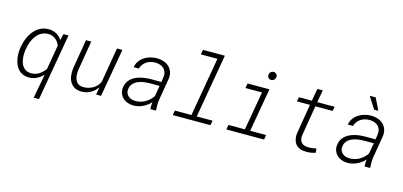

<svg xmlns="http://www.w3.org/2000/svg" viewBox="-78 -1290 4264 2033"><g transform="rotate(15 2054.0 -273.5)"><path d="M70.3 -266.1Q74.7 -298.8 84.2 -332.3Q93.8 -365.7 108.4 -396.2Q123 -426.8 143.3 -453.1Q163.6 -479.5 189.5 -498.8Q215.3 -518.1 247.1 -528.6Q278.8 -539.1 316.9 -538.1Q361.3 -537.1 397.9 -516.8Q434.6 -496.6 457.5 -458.5L474.6 -528.3H529.3L401.9 203.1H343.8L393.6 -63.5Q361.3 -28.3 320.8 -8.8Q280.3 10.7 232.4 9.8Q197.3 8.8 170.4 -3.2Q143.6 -15.1 124.3 -34.9Q105 -54.7 92.8 -80.8Q80.6 -106.9 74 -136Q67.4 -165 66.4 -195.8Q65.4 -226.6 68.8 -255.9ZM127.4 -255.4Q124.5 -232.9 124.5 -208.7Q124.5 -184.6 128.2 -160.9Q131.8 -137.2 140.1 -115.5Q148.4 -93.8 162.4 -77.1Q176.3 -60.5 196.8 -50.5Q217.3 -40.5 245.6 -39.6Q270.5 -38.6 292.7 -44.9Q314.9 -51.3 334.5 -63Q354 -74.7 370.8 -91.3Q387.7 -107.9 401.4 -127L447.3 -394.5Q439.9 -415 428 -431.9Q416 -448.7 400.4 -461.2Q384.8 -473.6 365.7 -480.7Q346.7 -487.8 324.2 -488.8Q293.5 -489.7 268.3 -480.7Q243.2 -471.7 222.7 -455.6Q202.1 -439.5 186.5 -417.7Q170.9 -396 159.2 -370.8Q147.5 -345.7 140.1 -318.8Q132.8 -292 128.9 -266.1Z M988.8 -82.5Q955.6 -38.1 910.4 -13.4Q865.2 11.2 809.1 9.8Q764.2 8.8 734.4 -9.8Q704.6 -28.3 688 -58.1Q671.4 -87.9 666.7 -125.7Q662.1 -163.6 666.5 -203.1L721.2 -528.3H778.8L724.1 -201.7Q720.7 -173.3 722.4 -145Q724.1 -116.7 734.4 -94Q744.6 -71.3 764.9 -56.6Q785.2 -42 819.3 -41Q846.2 -40 874.3 -47.1Q902.3 -54.2 927 -68.6Q951.7 -83 970.5 -104.2Q989.3 -125.5 997.6 -153.3L1061 -528.3H1120.1L1027.8 0H973.6Z M1569.3 0Q1566.9 -19 1567.6 -37.8Q1568.4 -56.6 1571.3 -76.2Q1533.2 -36.1 1483.9 -12.7Q1434.6 10.7 1377.9 9.8Q1346.2 8.8 1318.1 -1.5Q1290 -11.7 1269.3 -30.5Q1248.5 -49.3 1237.3 -75.9Q1226.1 -102.5 1228 -136.2Q1230 -169.9 1242.7 -195.8Q1255.4 -221.7 1275.4 -240.7Q1295.4 -259.8 1321.5 -272.7Q1347.7 -285.6 1376.5 -293.2Q1405.3 -300.8 1435.1 -304.2Q1464.8 -307.6 1493.2 -307.6L1606.9 -307.1L1615.7 -367.7Q1618.7 -396.5 1610.8 -418.7Q1603 -440.9 1586.9 -456.3Q1570.8 -471.7 1547.9 -480Q1524.9 -488.3 1497.6 -489.3Q1470.7 -489.7 1445.3 -483.4Q1419.9 -477.1 1398.9 -463.6Q1377.9 -450.2 1362.3 -429.9Q1346.7 -409.7 1339.8 -382.8H1282.7Q1289.1 -421.9 1310.5 -451.2Q1332 -480.5 1362.3 -500Q1392.6 -519.5 1429.2 -529.1Q1465.8 -538.6 1502.9 -538.1Q1541 -537.1 1574 -525.4Q1606.9 -513.7 1630.4 -491.7Q1653.8 -469.7 1665.8 -438.2Q1677.7 -406.7 1673.8 -366.2L1631.3 -110.4Q1627 -83.5 1627.9 -58.1Q1628.9 -32.7 1629.9 -6.3L1629.4 0ZM1386.7 -42Q1416.5 -41 1444.3 -47.9Q1472.2 -54.7 1496.8 -68.4Q1521.5 -82 1542.5 -101.8Q1563.5 -121.6 1579.6 -146L1599.6 -262.2L1500.5 -262.7Q1479.5 -262.7 1456.3 -261Q1433.1 -259.3 1410.2 -254.4Q1387.2 -249.5 1365.7 -240.7Q1344.2 -231.9 1327.4 -218.5Q1310.5 -205.1 1299.6 -186Q1288.6 -167 1286.1 -141.1Q1283.7 -117.7 1291.3 -99.6Q1298.8 -81.5 1312.7 -68.8Q1326.7 -56.2 1345.9 -49.3Q1365.2 -42.5 1386.7 -42Z M1944.3 -750H2184.1L2063 -51.8H2236.8L2227.5 0H1814L1823.2 -51.8H2004.9L2116.7 -697.8H1935.1Z M2492.7 -528.3H2731.9L2648.9 -51.8H2823.7L2814.5 0H2400.9L2410.2 -51.8H2590.8L2664.6 -476.1H2483.4ZM2682.1 -671.9Q2683.1 -691.4 2695.3 -704.3Q2707.5 -717.3 2727.5 -717.8Q2747.1 -718.3 2758.8 -705.6Q2770.5 -692.9 2769.5 -673.8Q2768.6 -654.8 2755.9 -642.3Q2743.2 -629.9 2724.1 -629.4Q2704.6 -628.9 2692.9 -640.9Q2681.2 -652.8 2682.1 -671.9Z M3280.3 -663.6 3256.3 -528.3H3446.8L3438 -480.5H3248.5L3192.9 -147.5Q3187.5 -98.1 3210.2 -70.8Q3232.9 -43.5 3282.7 -42Q3306.2 -41 3329.1 -44.2Q3352.1 -47.4 3375 -51.3L3379.4 -6.3Q3353 2.9 3325.4 6.6Q3297.9 10.3 3270 9.3Q3233.9 8.8 3207 -2.9Q3180.2 -14.6 3162.8 -35.2Q3145.5 -55.7 3138.2 -84.5Q3130.9 -113.3 3133.8 -148.4L3189 -480.5H3046.4L3055.2 -528.3H3197.3L3221.2 -663.6Z M3917 0Q3914.6 -19 3915.3 -37.8Q3916 -56.6 3918.9 -76.2Q3880.9 -36.1 3831.5 -12.7Q3782.2 10.7 3725.6 9.8Q3693.8 8.8 3665.8 -1.5Q3637.7 -11.7 3616.9 -30.5Q3596.2 -49.3 3585 -75.9Q3573.7 -102.5 3575.7 -136.2Q3577.6 -169.9 3590.3 -195.8Q3603 -221.7 3623 -240.7Q3643.1 -259.8 3669.2 -272.7Q3695.3 -285.6 3724.1 -293.2Q3752.9 -300.8 3782.7 -304.2Q3812.5 -307.6 3840.8 -307.6L3954.6 -307.1L3963.4 -367.7Q3966.3 -396.5 3958.5 -418.7Q3950.7 -440.9 3934.6 -456.3Q3918.5 -471.7 3895.5 -480Q3872.6 -488.3 3845.2 -489.3Q3818.4 -489.7 3793 -483.4Q3767.6 -477.1 3746.6 -463.6Q3725.6 -450.2 3710 -429.9Q3694.3 -409.7 3687.5 -382.8H3630.4Q3636.7 -421.9 3658.2 -451.2Q3679.7 -480.5 3710 -500Q3740.2 -519.5 3776.9 -529.1Q3813.5 -538.6 3850.6 -538.1Q3888.7 -537.1 3921.6 -525.4Q3954.6 -513.7 3978 -491.7Q4001.5 -469.7 4013.4 -438.2Q4025.4 -406.7 4021.5 -366.2L3979 -110.4Q3974.6 -83.5 3975.6 -58.1Q3976.6 -32.7 3977.5 -6.3L3977.1 0ZM3734.4 -42Q3764.2 -41 3792 -47.9Q3819.8 -54.7 3844.5 -68.4Q3869.1 -82 3890.1 -101.8Q3911.1 -121.6 3927.2 -146L3947.3 -262.2L3848.1 -262.7Q3827.1 -262.7 3804 -261Q3780.8 -259.3 3757.8 -254.4Q3734.9 -249.5 3713.4 -240.7Q3691.9 -231.9 3675 -218.5Q3658.2 -205.1 3647.2 -186Q3636.2 -167 3633.8 -141.1Q3631.3 -117.7 3638.9 -99.6Q3646.5 -81.5 3660.4 -68.8Q3674.3 -56.2 3693.6 -49.3Q3712.9 -42.5 3734.4 -42ZM3904.8 -607.4H3858.4L3775.4 -737.3H3840.8Z"/></g></svg>

Font: TypoPRO Roboto Mono
Style: Italic
Weight: 300
Designer: Google
Version: Version 2.000986; 2015; ttfautohint (v1.3)